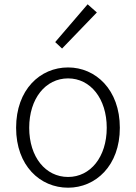

<svg xmlns="http://www.w3.org/2000/svg" viewBox="-20 -861 634 894"><path d="M297 13C425 13 538 -89 538 -266C538 -444 425 -547 297 -547C167 -547 55 -444 55 -266C55 -89 167 13 297 13ZM297 -37C192 -37 116 -130 116 -266C116 -402 192 -496 297 -496C401 -496 477 -402 477 -266C477 -130 401 -37 297 -37ZM269 -635 431 -803 388 -841 237 -665Z"/></svg>

Font: Noto Sans CJK Light
Style: Regular
Weight: 300
Designer: Ryoko NISHIZUKA (kana & ideographs); Paul D. Hunt (Latin, Greek & Cyrillic); Wenlong ZHANG (bopomofo); Sandoll Communica
Foundry: Adobe Systems Incorporated
Version: Version 1.000;PS 1;hotconv 1.0.78;makeotf.lib2.5.61930